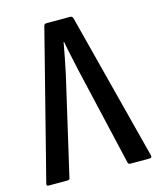

<svg xmlns="http://www.w3.org/2000/svg" viewBox="-103 -727 655 799"><g transform="rotate(-15 225.0 -327.5)"><path d="M7 0Q-3 0 0 -11L162 -647Q164 -655 173 -655H276Q284 -655 287 -647L451 -11Q453 0 443 0H359Q351 0 349 -8L252 -427Q245 -461 237.5 -494Q230 -527 224 -561H222Q216 -527 209.5 -494Q203 -461 196 -428L99 -8Q98 0 89 0Z"/></g></svg>

Font: Sofia Sans Condensed SemiBold
Style: Regular
Weight: 600
Designer: Botio Nikoltchev, Ani Petrova
Foundry: lettersoup
Version: Version 4.101